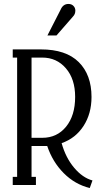

<svg xmlns="http://www.w3.org/2000/svg" viewBox="-20 -928 505 963"><path d="M346.2 -845.2 263.2 -750H217.8L284.2 -879.9Q296.4 -908.2 323.2 -908.2Q338.9 -908.2 348.4 -898.4Q357.9 -888.7 357.9 -875Q357.9 -856.9 346.2 -845.2ZM289.1 -210Q309.6 -136.7 351.8 -86.7Q394 -36.6 443.8 -22.9L430.2 15.1Q355.5 -3.4 299.6 -59.6Q243.7 -115.7 216.8 -195.8H205.1H138.2V-41H160.2V0H43.9V-41H65.9V-639.2H43.9V-680.2H185.1Q311 -680.2 375 -616.5Q439 -552.7 439 -441.9Q439 -357.9 398.9 -296.1Q358.9 -234.4 289.1 -210ZM138.2 -236.8H191.9Q266.1 -236.8 311.5 -292.7Q356.9 -348.6 356.9 -441.9Q356.9 -531.7 310.5 -585.4Q264.2 -639.2 191.9 -639.2H138.2Z"/></svg>

Font: Margherita
Style: Regular
Weight: 400
Designer: James Puckett
Foundry: Dunwich Type Founders
Version: Version 1.008;hotconv 1.0.109;makeotfexe 2.5.65596